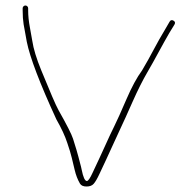

<svg xmlns="http://www.w3.org/2000/svg" viewBox="-20 -705 704 699"><path d="M72.5 -685C69.8 -685 67.5 -684 65.5 -682C63.5 -680 62.5 -677.7 62.5 -675V-667C62.5 -647.8 63.7 -631 66 -616.5C67.7 -606.2 69.7 -595.2 72 -583.5C74.3 -571.8 76.2 -561.7 77.5 -553C88.9 -496.2 124.6 -402 185.2 -270.5C203.7 -238.1 216.9 -209.5 225 -184.5C228.3 -174.2 231.6 -164.2 234.7 -154.6C237.9 -144.9 243.5 -122.4 251.7 -87.1C256.2 -67.8 262.7 -50.9 271.2 -36.5C275.4 -29.5 283.3 -26 295 -26C306.7 -26 315.4 -29.3 321.2 -36C327.1 -42.7 334 -54.5 341.9 -71.5C349.8 -88.5 357.7 -105.3 365.6 -122C373.5 -138.7 381.9 -156.8 390.6 -176.5C399.4 -196.2 408.7 -216.5 418.7 -237.5C428.7 -258.5 443.5 -291.2 463.1 -335.5C482.7 -379.8 500.8 -414.7 515.4 -440C530.1 -465.3 544.3 -490.7 557.9 -516C571.6 -541.3 584.4 -564.3 596.4 -585L615.4 -616C618.8 -622 617.4 -626.7 611.4 -630C605.4 -633.3 600.8 -632 597.4 -626L579.4 -595C566.8 -574.3 553.8 -551.3 540.4 -526C527.1 -500.7 512.8 -475 497.4 -449C478.3 -423 459.2 -387.7 440 -343C420.8 -298.3 406 -265.5 395.6 -244.5C385.2 -223.5 375.6 -203.2 366.9 -183.5C358.1 -163.8 349.8 -145.7 341.9 -129C334 -112.3 325.5 -94.3 316.6 -75C307.7 -55.7 300.9 -46 296.3 -46C289.2 -46 282.9 -59.5 277.5 -86.5C275.8 -94.8 274 -102.5 271.9 -109.5C269.8 -116.5 267.6 -125.1 265.2 -135.2C262.8 -145.4 256.3 -166.9 245.9 -199.8C240.6 -216.3 223.2 -250.7 193.5 -303.1C182.5 -322.6 162.2 -371.2 130.2 -449C112.7 -491.6 101.8 -527.5 97.5 -556.5C96.2 -565.5 93.3 -581.3 89 -604C84.7 -626.7 82.5 -647.7 82.5 -667V-675C82.5 -677.7 81.5 -680 79.5 -682C77.5 -684 75.2 -685 72.5 -685Z"/></svg>

Font: Proton
Style: RgExt
Weight: 500
Version: Version 1.017